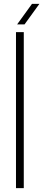

<svg xmlns="http://www.w3.org/2000/svg" viewBox="-20 -965 222 985"><path d="M62 0V-800H102V0ZM68 -840 144 -945H182L106 -840Z"/></svg>

Font: Big Shoulders Stencil Text SC Thin
Style: Regular
Weight: 100
Designer: Patric King
Foundry: XO Type Co
Version: Version 2.001